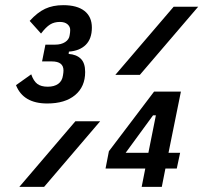

<svg xmlns="http://www.w3.org/2000/svg" viewBox="-20 -724 837 744"><path d="M194 -551Q217 -551 232.5 -561Q248 -571 250 -588Q251 -593 251.5 -598.5Q252 -604 252 -608Q252 -621 241.5 -630Q231 -639 212 -639Q190 -639 174 -629Q158 -619 139 -594L95 -643Q125 -676 155 -690Q185 -704 225 -704Q279 -704 307.5 -681.5Q336 -659 336 -617Q336 -574 312.5 -550.5Q289 -527 247 -524L246 -515Q276 -513 293 -496.5Q310 -480 310 -445Q310 -388 271 -355.5Q232 -323 163 -323Q70 -323 42 -394L101 -436Q110 -410 124.5 -399Q139 -388 165 -388Q190 -388 205.5 -399Q221 -410 224 -432Q225 -437 225.5 -442.5Q226 -448 226 -451Q226 -486 181 -486H143L156 -551ZM653 -698H748L522 -434H427ZM272 -254H368L151 0H55ZM529 0 543 -71H389L402 -138L577 -369H681L633 -132H678L665 -71H621L607 0ZM584 -277H573L467 -132H555Z"/></svg>

Font: IBM Plex Sans Condensed SemiBold
Style: Italic
Weight: 600
Width: 3
Italic angle: -11°
Designer: Mike Abbink, Paul van der Laan, Pieter van Rosmalen
Foundry: Bold Monday
Version: Version 1.3